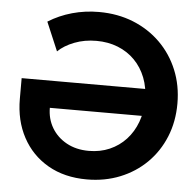

<svg xmlns="http://www.w3.org/2000/svg" viewBox="-52 -781 860 841"><g transform="rotate(5 377.5 -360.5)"><path d="M360 7.8Q261.4 7.8 188.9 -34Q116.4 -75.9 76.9 -149.5Q37.3 -223 37.3 -318.7V-409.3H605.6V-290.5H171.6Q171.6 -242.1 194.8 -202.8Q218.1 -163.6 260 -140.6Q302 -117.5 357.8 -117.5Q407.7 -117.5 449.1 -135.5Q490.5 -153.5 520.8 -186.2Q551.1 -219 567.6 -263.5Q584.2 -308.1 584.2 -361.2Q584.2 -415.1 567 -459Q549.8 -502.9 518.5 -534.6Q487.2 -566.3 444.3 -583.4Q401.4 -600.5 349.9 -600.5Q297.4 -600.5 253.2 -583.4Q208.9 -566.3 181.3 -539.5L127.8 -665.7Q175.9 -695.9 232.4 -711.7Q288.9 -727.5 349.7 -727.5Q432.4 -727.5 501.4 -699.7Q570.3 -671.8 620.8 -621.8Q671.3 -571.8 699 -504.4Q726.7 -437 726.7 -357.7Q726.7 -277.9 699.3 -211.1Q671.9 -144.2 622.3 -95.1Q572.6 -46 505.7 -19.1Q438.8 7.8 360 7.8Z"/></g></svg>

Font: Reddit Sans
Style: Regular
Weight: 400
Designer: Stephen Hutchings
Foundry: Reddit
Version: Version 1.014